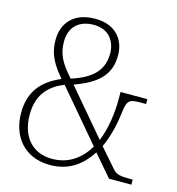

<svg xmlns="http://www.w3.org/2000/svg" viewBox="-109 -818 847 921"><g transform="rotate(15 315.0 -357.0)"><path d="M221 10C323 10 381 -44 422 -106L513 0H624V-25H612C562 -25 542 -29 525 -49L443 -143C471 -202 485 -271 492 -331C499 -389 514 -392 572 -392H592V-416H459V-374C459 -313 449 -233 422 -168L232 -392C353 -435 402 -491 402 -582C402 -656 357 -724 252 -724C139 -724 93 -654 93 -578C93 -499 126 -456 169 -403C78 -364 24 -304 24 -196C24 -78 96 10 221 10ZM211 -416C158 -476 134 -515 134 -580C134 -648 175 -694 253 -694C327 -694 363 -642 363 -581C363 -501 318 -450 211 -416ZM223 -21C131 -21 66 -84 66 -200C66 -309 129 -355 191 -380L403 -130C366 -68 309 -21 223 -21Z"/></g></svg>

Font: Noto Serif Devanagari SemiCondensed ExtraLight
Style: Regular
Weight: 200
Width: 4
Designer: Universal Thirst, Indian Type Foundry and the Monotype Design Team
Foundry: Monotype Imaging Inc.
Version: Version 2.004